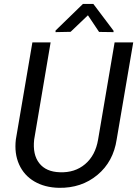

<svg xmlns="http://www.w3.org/2000/svg" viewBox="-20 -921 681 952"><path d="M50.3 0ZM640.6 -710.9 558.6 -230Q542 -119.1 462.9 -53.5Q383.8 12.2 272 10.3Q202.1 8.8 150.6 -21.2Q99.1 -51.3 74.7 -105.7Q50.3 -160.2 58.6 -229.5L140.6 -710.9H231L149.4 -229Q141.1 -154.3 174.8 -111.6Q208.5 -68.8 276.9 -66.9Q351.1 -64 402.1 -107.2Q453.1 -150.4 466.3 -228.5L548.3 -710.9ZM543 -768.6V-761.7L471.2 -762.7L416 -845.2L330.1 -763.2L255.4 -761.7V-769.5L391.1 -901.4H442.9Z"/></svg>

Font: Roboto
Style: Italic
Weight: 400
Italic angle: -12°
Designer: Google
Version: Version 2.134; 2016; ttfautohint (v1.6)